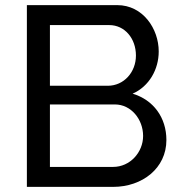

<svg xmlns="http://www.w3.org/2000/svg" viewBox="-20 -730 711 750"><path d="M422 0C536 0 630 -73 630 -183C630 -271 579 -340 498 -364C563 -393 600 -459 600 -529C600 -618 538 -710 438 -710H85V0ZM175 -632H407C467 -632 511 -580 511 -513C511 -448 464 -395 401 -395H175ZM429 -322C492 -322 539 -264 539 -199C539 -135 488 -78 422 -78H175V-322Z"/></svg>

Font: FIGSv2-sans-serif Medium
Style: Regular
Weight: 500
Designer: Matt McInerney, Pablo Impallari, Rodrigo Fuenzalida,Mirko Velimirovic
Foundry: Matt McInerney, Pablo Impallari, Rodrigo Fuenzalida
Version: Version 4.021;hotconv 1.0.109;makeotfexe 2.5.65596